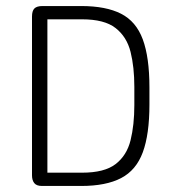

<svg xmlns="http://www.w3.org/2000/svg" viewBox="-20 -616 570 636"><path d="M86 -35Q86 -19 93.5 -9.5Q101 0 119 0H249Q331 0 381 -26Q431 -52 453 -111.5Q475 -171 475 -270V-326Q475 -426 453 -485.5Q431 -545 381 -570.5Q331 -596 249 -596H121Q102 -596 94 -588Q86 -580 86 -561ZM137 -44V-552H252Q326 -552 363 -523Q400 -494 412.5 -444Q425 -394 425 -328V-268Q425 -202 412.5 -151.5Q400 -101 363 -72.5Q326 -44 252 -44Z"/></svg>

Font: Beiruti Light
Style: Regular
Weight: 300
Designer: Arlette Boutros
Foundry: Boutros
Version: Version 1.41